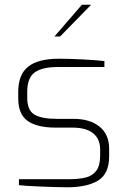

<svg xmlns="http://www.w3.org/2000/svg" viewBox="-20 -785 537 811"><path d="M60 -3V-28H268Q313 -28 341.5 -35Q370 -42 386.5 -63.5Q403 -85 403 -127V-154Q403 -198 373.5 -222Q344 -246 286 -246H215Q137 -246 97 -274Q57 -302 57 -370V-397Q57 -470 99 -503.5Q141 -537 229 -537Q270 -537 329.5 -534Q389 -531 421 -527V-502H225Q158 -502 126.5 -479Q95 -456 95 -397V-372Q95 -319 125.5 -301Q156 -283 219 -283H290Q360 -283 400.5 -250Q441 -217 441 -157V-125Q441 -51 394.5 -22.5Q348 6 264 6Q224 6 152 3Q80 0 60 -3ZM326 -765H365L234 -631H210Z"/></svg>

Font: Exo ExtraLight
Style: Regular
Weight: 275
Designer: Natanael Gama
Foundry: Natanael Gama
Version: Version 1.500; ttfautohint (v1.6)